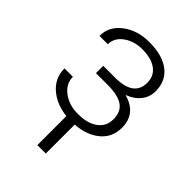

<svg xmlns="http://www.w3.org/2000/svg" viewBox="-218 -636 943 943"><g transform="rotate(45 253.0 -164.5)"><path d="M47.9 0ZM385.7 -388.7Q385.7 -436.5 350.1 -462.4Q314.5 -488.3 252 -488.3Q195.3 -488.3 155 -459.2Q114.7 -430.2 114.7 -385.7H56.6Q56.6 -451.7 113 -494.6Q169.4 -537.6 252 -537.6Q342.8 -537.6 393.6 -498.5Q444.3 -459.5 444.3 -387.7Q444.3 -349.6 420.9 -318.8Q397.5 -288.1 352.5 -271Q454.1 -243.2 454.1 -145Q454.1 -73.7 398.9 -32.2Q343.8 9.3 252.4 9.3Q164.1 9.3 106 -35.2Q47.9 -79.6 47.9 -151.4H106.4Q106.4 -103.5 148.7 -71.5Q190.9 -39.6 252.4 -39.6Q319.3 -39.6 357.2 -67.6Q395 -95.7 395 -144Q395 -197.3 360.4 -220.7Q325.7 -244.1 254.4 -244.1H173.8V-294.9H264.2Q385.7 -297.9 385.7 -388.7ZM278.8 209.5H220.2V-23.9H278.8Z"/></g></svg>

Font: Roboto Light
Style: Regular
Weight: 300
Designer: Google
Version: Version 2.134; 2016; ttfautohint (v1.6)